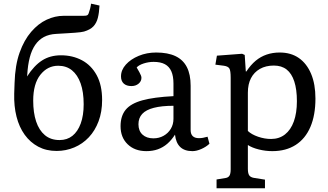

<svg xmlns="http://www.w3.org/2000/svg" viewBox="-20 -806 1778 1042"><path d="M287.1 13.2Q231 13.2 187.5 -10Q144 -33.2 114 -74.7Q84 -116.2 69.6 -173.1Q55.2 -230 57.1 -297.9L59.1 -356Q62 -452.1 86.4 -520.5Q110.8 -588.9 149.4 -633.5Q188 -678.2 233.4 -699.2Q278.8 -720.2 325.2 -720.2Q334 -720.2 344.5 -720.2Q355 -720.2 375 -720.2Q395 -720.2 430.2 -720.2Q447.3 -720.2 452.6 -722.7Q458 -725.1 460.9 -732.9Q464.8 -742.7 469 -758.8Q473.1 -774.9 474.1 -786.1L520 -775.9Q518.1 -736.8 511 -709Q503.9 -681.2 487.1 -663.1Q470.2 -645 436 -634.8Q429.2 -632.8 417 -631.3Q404.8 -629.9 387 -628.4Q369.1 -627 343.5 -625.5Q317.9 -624 285.2 -622.1Q246.1 -620.1 218 -605Q189.9 -589.8 170.9 -562Q151.9 -534.2 141.4 -493.7Q130.9 -453.1 127.9 -400.9L127 -391.1Q165 -450.2 208.5 -478Q252 -505.9 311 -505.9Q374 -505.9 424.6 -479Q475.1 -452.1 504.6 -398.2Q534.2 -344.2 534.2 -263.2Q534.2 -199.2 515.1 -148.2Q496.1 -97.2 462.2 -61Q428.2 -24.9 383.1 -5.9Q337.9 13.2 287.1 13.2ZM303.2 -45.9Q344.2 -45.9 373 -68.8Q401.9 -91.8 418 -135.5Q434.1 -179.2 434.1 -240.2Q434.1 -307.1 417.5 -353.5Q400.9 -399.9 370.4 -424.6Q339.8 -449.2 295.9 -449.2Q237.8 -449.2 199 -400.1Q160.2 -351.1 160.2 -259.8Q160.2 -194.8 176 -147Q191.9 -99.1 223.6 -72.5Q255.4 -45.9 303.2 -45.9Z M774.4 14.2Q711.4 14.2 672.9 -22.9Q634.3 -60.1 634.3 -121.1Q634.3 -176.3 661.9 -210.2Q689.5 -244.1 752.4 -261.5Q815.4 -278.8 921.4 -284.2V-352.1Q921.4 -393.1 909.9 -418.9Q898.4 -444.8 875 -457.5Q851.6 -470.2 813.5 -470.2Q786.6 -470.2 760 -461.7Q733.4 -453.1 721.7 -439.9Q730.5 -424.8 736.6 -413.8Q742.7 -402.8 745.1 -396Q747.6 -389.2 747.6 -383.8Q747.6 -364.7 731.9 -351.8Q716.3 -338.9 693.4 -338.9Q666.5 -338.9 651.6 -352.5Q636.7 -366.2 636.7 -391.1Q636.7 -426.3 663.1 -455.6Q689.5 -484.9 732.9 -502.9Q776.4 -521 827.6 -521Q890.6 -521 932.1 -501.5Q973.6 -481.9 994.1 -441.9Q1014.6 -401.9 1014.6 -340.8V-100.1Q1014.6 -78.1 1026.1 -67.1Q1037.6 -56.2 1059.6 -56.2Q1070.8 -56.2 1081.5 -58.1Q1092.3 -60.1 1106.4 -64L1116.7 -25.9Q1098.6 -8.8 1072.5 2.7Q1046.4 14.2 1024.4 14.2Q981.4 14.2 958 -8.3Q934.6 -30.8 929.7 -75.2Q910.6 -45.4 887.7 -25.6Q864.7 -5.9 836.7 4.2Q808.6 14.2 774.4 14.2ZM812.5 -55.2Q843.3 -55.2 867.9 -69.1Q892.6 -83 907 -106.9Q921.4 -130.9 921.4 -161.1V-231.9Q857.4 -231.9 814.9 -220.9Q772.5 -210 752 -188Q731.4 -166 731.4 -131.8Q731.4 -95.7 753.4 -75.4Q775.4 -55.2 812.5 -55.2Z M1155.3 215.8V168L1203.1 160.2Q1218.3 158.2 1225.1 147.7Q1231.9 137.2 1231.9 112.8V-383.8Q1231.9 -421.9 1225.1 -433.8Q1218.3 -445.8 1195.3 -449.2L1148.9 -455.1L1157.2 -503.9L1293.9 -514.2L1308.1 -507.8L1314 -418H1316.9Q1340.8 -454.1 1367.9 -476.6Q1395 -499 1427.5 -510Q1460 -521 1498 -521Q1559.1 -521 1602.1 -491Q1645 -460.9 1668.5 -405Q1691.9 -349.1 1691.9 -271Q1691.9 -181.2 1664.6 -117.2Q1637.2 -53.2 1584.7 -19.5Q1532.2 14.2 1458 14.2Q1420.9 14.2 1384.5 5.1Q1348.1 -3.9 1325.2 -19V109.9Q1325.2 133.8 1332 144.8Q1338.9 155.8 1356.9 159.2L1418 168.9V215.8ZM1451.2 -51.8Q1495.1 -51.8 1526.6 -76.4Q1558.1 -101.1 1574.7 -147Q1591.3 -192.9 1591.3 -256.8Q1591.3 -320.8 1577.1 -364Q1563 -407.2 1535.6 -428.7Q1508.3 -450.2 1466.3 -450.2Q1422.4 -450.2 1390.6 -432.1Q1358.9 -414.1 1342 -381.6Q1325.2 -349.1 1325.2 -303.2V-95.2Q1345.2 -76.2 1380.6 -64Q1416 -51.8 1451.2 -51.8Z"/></svg>

Font: Literata
Style: Regular
Weight: 400
Designer: Latin by Veronika Burian and Jose Scaglione. Greek by Irene Vlachou. Cyrillic by Vera Evstafieva.
Foundry: TypeTogether
Version: Version 3.002